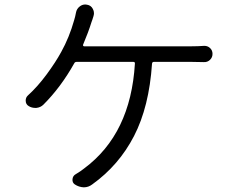

<svg xmlns="http://www.w3.org/2000/svg" viewBox="-20 -800 1040 843"><path d="M344.7 -603.5Q343.8 -601.6 345.2 -599.1Q346.7 -596.7 349.6 -596.7H821.3Q849.6 -596.7 875 -598.6Q890.6 -599.6 901.9 -589.4Q913.1 -579.1 913.1 -563.5Q913.1 -547.9 901.9 -537.1Q890.6 -526.4 875 -527.3Q844.7 -528.3 821.3 -528.3H655.3Q648.4 -528.3 647.5 -520.5Q634.8 -331.1 568.4 -202.6Q502 -74.2 384.8 9.8Q368.2 22.5 347.7 22.5Q347.7 22.5 347.7 22.5Q326.2 21.5 308.6 9.8Q296.9 2 298.3 -13.2Q299.8 -28.3 312.5 -35.2Q334 -47.9 349.6 -60.5Q553.7 -211.9 572.3 -520.5Q573.2 -528.3 565.4 -528.3H316.4Q308.6 -528.3 305.7 -521.5Q247.1 -417 170.9 -340.8Q158.2 -328.1 139.6 -326.2Q136.7 -326.2 134.8 -326.2Q119.1 -326.2 106.4 -334Q92.8 -341.8 92.8 -358.4Q92.8 -372.1 102.5 -380.9Q144.5 -418.9 184.6 -473.1Q224.6 -527.3 249 -572.3Q284.2 -635.7 305.7 -711.9Q310.5 -727.5 313.5 -744.1Q316.4 -761.7 331.1 -772.5Q341.8 -780.3 354.5 -780.3Q358.4 -780.3 362.3 -779.3Q379.9 -776.4 387.7 -760.7Q392.6 -752 392.6 -742.2Q392.6 -736.3 390.6 -729.5Q388.7 -723.6 385.7 -713.9Q382.8 -704.1 381.8 -703.1Q368.2 -659.2 344.7 -603.5Z"/></svg>

Font: Gen Jyuu Gothic Normal
Style: Regular
Weight: 300
Designer: [Source Han Sans]
Ryoko NISHIZUKA  (kana & ideographs); Paul D. Hunt (Latin, Greek & Cyrillic); Wenlong ZHANG  (bopomofo
Version: Version 1.002.20150607